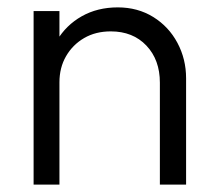

<svg xmlns="http://www.w3.org/2000/svg" viewBox="-20 -500 584 520"><path d="M413 0V-276Q413 -338 376.5 -376.5Q340 -415 280 -415Q239 -415 208 -397Q177 -379 159 -348Q141 -317 141 -277L109 -295Q109 -348 134 -390Q159 -432 201.5 -456Q244 -480 299 -480Q353 -480 395 -454Q437 -428 460.5 -384Q484 -340 484 -288V0ZM71 0V-470H141V0Z"/></svg>

Font: Outfit Thin Light
Style: Regular
Weight: 300
Version: Version 1.100;gftools[0.9.27]